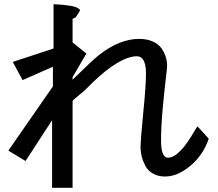

<svg xmlns="http://www.w3.org/2000/svg" viewBox="-20 -764 1040 918"><path d="M779 -448Q779 -440 772 -381Q765 -322 757.5 -240Q750 -158 750 -92Q750 -10 783 -10Q837 -10 910 -138L924 -160L978 -101Q952 -23 890.5 28.5Q829 80 769 80Q736 80 711.5 66Q687 52 675 29Q663 6 657.5 -16Q652 -38 652 -59Q652 -94 665 -225.5Q678 -357 678 -412Q678 -494 635 -495Q553 -495 419 -366Q424 -370 384 -331L335 -290Q327 -283 327 -279V134H229V-189L102 6L20 -44L233 -351V-445L88 -381L41 -468L236 -532V-744Q268 -742 281 -741Q294 -740 315.5 -736.5Q337 -733 347.5 -728Q358 -723 363 -715Q360 -708 342 -681L327 -674V-561L393 -508L327 -395V-383Q421 -475 452 -500Q551 -578 645 -578Q683 -578 710.5 -565.5Q738 -553 752 -533Q766 -513 772.5 -492Q779 -471 779 -448Z"/></svg>

Font: cwTeXHei
Style: Medium
Weight: 500
Version: Version 1.17